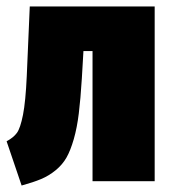

<svg xmlns="http://www.w3.org/2000/svg" viewBox="-30 -554 519 587"><path d="M61 -534.2H442.9V0H252.9V-397.9H225.1L220.2 -314Q216.3 -251 210.9 -207.3Q205.6 -163.6 195.6 -128.7Q185.5 -93.8 173.3 -72.3Q161.1 -50.8 140.4 -33.7Q119.6 -16.6 95.7 -6.6Q71.8 3.4 36.1 13.2L-9.8 -122.1Q11.2 -133.3 21.7 -147.7Q32.2 -162.1 40.3 -202.9Q48.3 -243.7 51.8 -320.8Z"/></svg>

Font: Fira Sans Compressed Heavy
Style: Regular
Weight: 900
Width: 1
Designer: Carrois Corporate & Edenspiekermann AG
Foundry: Carrois Corporate GbR & Edenspiekermann AG
Version: Version 4.203;PS 004.203;hotconv 1.0.88;makeotf.lib2.5.64775